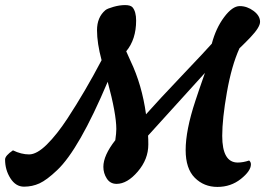

<svg xmlns="http://www.w3.org/2000/svg" viewBox="-140 -714 1044 756"><path d="M667 -427 443 -180Q444 -168 444 -145Q444 -87 402.5 -38.5Q361 10 319 10Q294 10 280.5 -11Q267 -32 267 -57Q267 -102 314 -162Q318 -190 318 -206Q318 -266 284 -392Q171 -125 85 -44Q44 -5 15.5 8Q-13 21 -45.5 21Q-78 21 -99 -12Q-120 -45 -120 -86Q-120 -101 -89 -122Q-56 -106 -25.5 -106Q5 -106 44.5 -145Q84 -184 126 -248Q196 -355 260 -477Q242 -544 242 -595Q242 -646 275 -674Q282 -680 306.5 -687Q331 -694 352.5 -694Q374 -694 382 -685Q396 -668 396 -633Q396 -559 357 -512Q358 -509 374 -474Q419 -380 435 -264Q481 -316 577.5 -417.5Q674 -519 694 -542Q710 -603 742.5 -646.5Q775 -690 804 -690Q833 -690 858.5 -671Q884 -652 884 -628Q884 -607 847 -568Q837 -558 832.5 -553Q828 -548 816.5 -537Q805 -526 803 -524Q772 -456 753.5 -351Q735 -246 735 -179Q735 -74 796 -74Q817 -74 841 -82Q848 -76 848 -67Q848 -41 808.5 -9.5Q769 22 716 22Q663 22 627 -14Q591 -50 591 -123Q591 -201 629 -316Q641 -353 667 -427Z"/></svg>

Font: Clara
Style: Regular
Weight: 400
Designer: Proyecto DEMO
Foundry: Proyecto DEMO
Version: Version 1.002